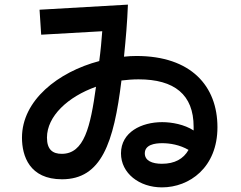

<svg xmlns="http://www.w3.org/2000/svg" viewBox="-20 -760 1040 830"><path d="M817 -212V-196C777 -222 723 -232 681 -232C592 -232 503 -189 503 -97C503 -11 582 50 680 50C799 50 920 -36 920 -210C920 -388 806 -518 570 -518C552 -518 534 -517 516 -515C524 -594 530 -662 533 -740L151 -718L158 -610L422 -625C419 -584 415 -540 409 -496C231 -449 75 -326 75 -165C75 -85 108 15 248 15C418 15 472 -141 505 -412C529 -415 554 -417 579 -417C734 -417 817 -351 817 -212ZM183 -165C183 -258 274 -342 395 -385C371 -211 344 -95 247 -95C209 -95 183 -112 183 -165ZM606 -97C606 -134 648 -141 681 -141C715 -141 757 -134 795 -112C773 -73 735 -52 680 -52C638 -52 606 -65 606 -97Z"/></svg>

Font: KT Kiyosuna Sans Bold
Style: Regular
Weight: 700
Designer: [Zen Kaku Gothic] Yoshimichi Ohira
Version: Version 1.010;Glyphs 3.1.2 (3151)